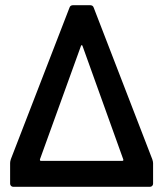

<svg xmlns="http://www.w3.org/2000/svg" viewBox="-20 -720 629 740"><path d="M19 -12V-92Q19 -98 22 -107L248 -691Q251 -700 262 -700H327Q338 -700 341 -691L567 -106Q570 -97 570 -91V-12Q570 -7 566.5 -3.5Q563 0 558 0H31Q26 0 22.5 -3.5Q19 -7 19 -12ZM138 -100H451Q457 -100 455 -106L298 -543Q297 -546 295 -546Q293 -546 292 -543L134 -106Q133 -100 138 -100Z"/></svg>

Font: Barlow Semi Condensed SemiBold
Style: Regular
Weight: 600
Width: 4
Designer: Jeremy Tribby
Foundry: Tribby Type
Version: Version 1.408